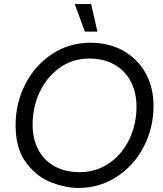

<svg xmlns="http://www.w3.org/2000/svg" viewBox="-20 -920 804 948"><path d="M57 -302Q57 -411 105 -504.5Q153 -598 237.5 -653.5Q322 -709 427 -709Q518 -709 588.5 -669.5Q659 -630 698.5 -559.5Q738 -489 738 -398Q738 -289 690 -196Q642 -103 557 -47.5Q472 8 367 8Q305 8 234 -19Q163 -46 110 -115.5Q57 -185 57 -302ZM654 -393Q654 -463 626 -517Q598 -571 545 -601Q492 -631 421 -631Q339 -631 275 -585.5Q211 -540 176 -465.5Q141 -391 141 -305Q141 -235 169 -181.5Q197 -128 249.5 -99Q302 -70 372 -70Q455 -70 519 -114Q583 -158 618.5 -232.5Q654 -307 654 -393ZM349 -900H430L461 -764H399Z"/></svg>

Font: Fixel Italic Variable 20240409 Display Thin
Style: Italic
Weight: 100
Italic angle: -10°
Designer: AlfaBravo + MacPaw
Foundry: Kyrylo Tkachov, Marchela Mozhyna, Serhii Makarenko, Maria Weinstein, Zakhar Kryvoshyya
Version: Version 1.211;Glyphs 3.2 (3225)